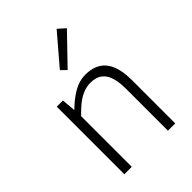

<svg xmlns="http://www.w3.org/2000/svg" viewBox="-239 -956 1071 1071"><g transform="rotate(-45 296.5 -420.5)"><path d="M99.6 0V-533.2H148.4L155.3 -452.1H157.2Q238.3 -531.2 305.7 -543.9Q322.3 -546.9 338.9 -546.9Q490.2 -546.9 500 -369.1Q501 -354.5 501 -340.8V0H443.4V-333Q443.4 -466.8 367.2 -489.3Q348.6 -495.1 326.2 -495.1Q260.7 -495.1 194.3 -434.6Q176.8 -418.9 158.2 -399.4V0ZM287.1 -634.8 255.9 -665 406.2 -840.8 449.2 -802.7Z"/></g></svg>

Font: Taipei Sans TC Beta Light
Style: Regular
Weight: 300
Designer: JT Foundry
Foundry: JT Foundry
Version: Version 1.000